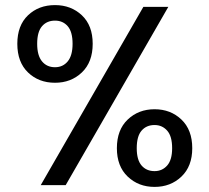

<svg xmlns="http://www.w3.org/2000/svg" viewBox="-20 -727 822 754"><path d="M48 -555Q48 -627 90 -667Q132 -707 196 -707Q259 -707 301.5 -667Q344 -627 344 -555Q344 -483 301.5 -442.5Q259 -402 196 -402Q132 -402 90 -442.5Q48 -483 48 -555ZM196 -646Q164 -646 145 -624Q126 -602 126 -555Q126 -509 145 -486Q164 -463 196 -463Q227 -463 246 -486Q265 -509 265 -555Q265 -602 246 -624Q227 -646 196 -646ZM543 -700H641L238 0H140ZM439 -145Q439 -217 481.5 -257.5Q524 -298 587 -298Q650 -298 692.5 -257.5Q735 -217 735 -145Q735 -74 692.5 -33.5Q650 7 587 7Q524 7 481.5 -33.5Q439 -74 439 -145ZM587 -236Q555 -236 536 -214Q517 -192 517 -145Q517 -99 536 -77Q555 -55 587 -55Q617 -55 636.5 -77Q656 -99 656 -145Q656 -192 636.5 -214Q617 -236 587 -236Z"/></svg>

Font: Albert Sans Medium
Style: Regular
Weight: 500
Designer: Andreas Rasmussen
Foundry: a.Foundry
Version: Version 1.025